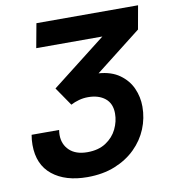

<svg xmlns="http://www.w3.org/2000/svg" viewBox="-80 -770 760 852"><g transform="rotate(-10 299.5 -344.0)"><path d="M246 12Q147 12 88.5 -35Q30 -82 30 -171Q30 -184 31 -193.5Q32 -203 34 -216H158Q157 -210 156.5 -204.5Q156 -199 156 -194Q156 -151 184.5 -124Q213 -97 265 -97Q315 -97 348.5 -119Q382 -141 398.5 -175Q415 -209 415 -245Q415 -290 386 -313.5Q357 -337 309 -337Q288 -337 268 -331.5Q248 -326 231 -317L174 -400L419 -591H121L141 -700H599L580 -594L374 -433Q431 -429 468 -402.5Q505 -376 522.5 -337Q540 -298 540 -254Q540 -202 520.5 -154.5Q501 -107 463 -69.5Q425 -32 370.5 -10Q316 12 246 12Z"/></g></svg>

Font: Rethink Sans
Style: Bold Italic
Weight: 700
Italic angle: -10°
Designer: The Rethink Sans project authors (Hans Thiessen). DM Sans designed by Colophon Foundry.
Foundry: Rethink Communications LLC
Version: Version 1.001